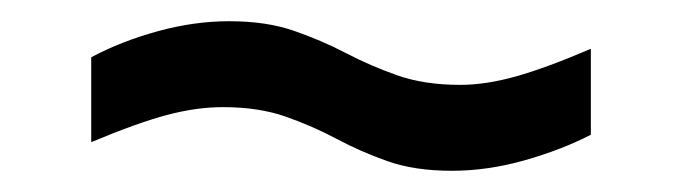

<svg xmlns="http://www.w3.org/2000/svg" viewBox="-20 -441 640 181"><path d="M406 -280Q371 -280 345.5 -289Q320 -298 297.5 -310Q275 -322 249.5 -331Q224 -340 190 -340Q165 -340 137 -332.5Q109 -325 66 -307V-387Q94 -402 128.5 -411.5Q163 -421 196 -421Q231 -421 257 -412Q283 -403 306 -391Q329 -379 354.5 -370Q380 -361 414 -361Q438 -361 466.5 -369Q495 -377 537 -395V-314Q510 -300 475 -290Q440 -280 406 -280Z"/></svg>

Font: SUSE Thin Medium
Style: Regular
Weight: 500
Version: Version 1.000